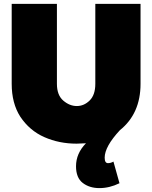

<svg xmlns="http://www.w3.org/2000/svg" viewBox="-20 -721 781 985"><path d="M490 244Q439 244 404.5 217.5Q370 191 370 132Q370 66 421 14L373 16Q283.5 16 207.5 -17.5Q131.5 -51 84 -122.5Q40 -191 40 -291V-701H272V-291Q272 -233 304.5 -205Q337 -177 374 -177Q411 -177 440 -205.5Q469 -234 469 -291V-701H701V-291Q701 -138 595 -53Q517 31 517 88Q517 116 534 116Q548 116 562 108L593 219Q542 244 490 244Z"/></svg>

Font: Argentum Novus Black
Style: Regular
Weight: 900
Designer: Julieta Ulanovsky (font) & Cristiano Sobral (main changes)
Foundry: Julieta Ulanovsky (font) & Cristiano Sobral (main changes)
Version: Version 3.00;November 27, 2020;FontCreator 13.0.0.2655 64-bi